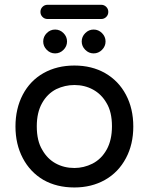

<svg xmlns="http://www.w3.org/2000/svg" viewBox="-20 -788 634 818"><path d="M152.3 -737.3Q152.3 -750 161.1 -758.8Q169.9 -767.6 182.6 -767.6H411.1Q423.8 -767.6 432.6 -758.8Q441.4 -750 441.4 -737.3Q441.4 -724.6 432.6 -715.8Q423.8 -707 411.1 -707H182.6Q169.9 -707 161.1 -715.8Q152.3 -724.6 152.3 -737.3ZM164.1 -611.3Q164.1 -631.8 179.2 -647Q194.3 -662.1 214.8 -662.1Q235.4 -662.1 250.5 -647Q265.6 -631.8 265.6 -611.3Q265.6 -590.8 250.5 -575.7Q235.4 -560.5 214.8 -560.5Q194.3 -560.5 179.2 -575.7Q164.1 -590.8 164.1 -611.3ZM328.1 -611.3Q328.1 -631.8 343.3 -647Q358.4 -662.1 378.9 -662.1Q399.4 -662.1 414.6 -647Q429.7 -631.8 429.7 -611.3Q429.7 -590.8 414.6 -575.7Q399.4 -560.5 378.9 -560.5Q358.4 -560.5 343.3 -575.7Q328.1 -590.8 328.1 -611.3ZM165 -21.5Q108.4 -54.7 77.1 -114.3Q45.9 -173.8 45.9 -249Q45.9 -325.2 77.1 -384.8Q108.4 -444.3 165.5 -476.6Q222.7 -508.8 296.9 -508.8Q371.1 -508.8 427.7 -476.6Q485.4 -443.4 516.6 -384.3Q547.9 -325.2 547.9 -249Q547.9 -172.9 516.6 -114.3Q484.4 -53.7 427.2 -21.5Q370.1 10.7 296.9 10.7Q221.7 10.7 165 -21.5ZM374 -90.8Q412.1 -110.4 434.6 -150.9Q457 -191.4 457 -250Q457 -311.5 433.6 -349.6Q412.1 -386.7 376.5 -406.2Q340.8 -425.8 296.9 -425.8Q256.8 -425.8 219.7 -408.2Q181.6 -388.7 159.2 -348.6Q136.7 -308.6 136.7 -250Q136.7 -187.5 160.2 -149.4Q181.6 -111.3 217.3 -91.8Q252.9 -72.3 296.9 -72.3Q336.9 -72.3 374 -90.8Z"/></svg>

Font: jf-openhuninn-1.1
Style: Regular
Weight: 400
Designer: [Kosugi Maru]
      Designed by Motoya company      

      [Varela Round]
      Joe Prince(Latin component); Avraham Co
Foundry: justfont CO.,LTD.
Version: 1.1